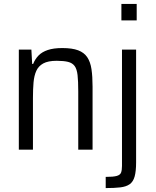

<svg xmlns="http://www.w3.org/2000/svg" viewBox="-20 -763 793 979"><path d="M76 0V-510H140L144 -437H149Q159 -462 176.5 -480Q194 -498 223.5 -508Q253 -518 298 -518Q348 -518 378.5 -506.5Q409 -495 425 -471Q441 -447 446.5 -410Q452 -373 452 -321V0H379V-297Q379 -349 375.5 -380Q372 -411 360.5 -426.5Q349 -442 327 -447.5Q305 -453 269 -453Q225 -453 200.5 -439.5Q176 -426 165 -401.5Q154 -377 151 -342.5Q148 -308 148 -264V0ZM599 -659V-743H677V-659ZM519 196V139Q558 139 575.5 134Q593 129 597.5 116.5Q602 104 602 83V-510H674V65Q674 110 666.5 137Q659 164 641 176.5Q623 189 593 192.5Q563 196 519 196Z"/></svg>

Font: Saira SemiCondensed
Style: Regular
Weight: 400
Width: 4
Designer: Hector Gatti with collaboration of the Omnibus-Type team
Foundry: Omnibus-Type
Version: Version 1.101